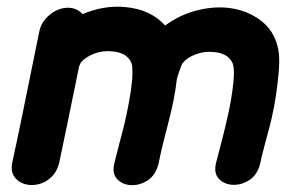

<svg xmlns="http://www.w3.org/2000/svg" viewBox="-20 -552 892 572"><path d="M452 -63Q461 -108 471.5 -147.5Q482 -187 491.5 -227.5Q501 -268 507 -317Q509 -324 512 -333Q513 -335 513 -336.5Q513 -338 514 -339L517 -347Q518 -349 518 -350.5Q518 -352 519 -353Q522 -361 524 -364Q538 -381 564 -390.5Q590 -400 617 -397Q643 -395 658.5 -382.5Q674 -370 676 -351Q678 -335 675.5 -309Q673 -283 668.5 -256.5Q664 -230 660 -213Q652 -176 641.5 -135.5Q631 -95 624 -68Q616 -37 631.5 -20Q647 -3 672.5 -1.5Q698 0 722 -15Q746 -30 755 -64Q755 -66 759.5 -85Q764 -104 771 -129.5Q778 -155 784 -178Q790 -201 792 -213Q797 -234 802 -267Q807 -300 810 -334Q813 -368 811 -391Q804 -453 760.5 -488Q717 -523 656 -529Q612 -533 563 -520Q514 -507 472 -476Q429 -524 353 -531Q290 -537 226 -510Q209 -529 181 -529Q152 -528 127.5 -507.5Q103 -487 97 -458Q38 -165 17 -70Q11 -43 22 -26.5Q33 -10 52.5 -4Q72 2 94 -3Q116 -8 133.5 -25Q151 -42 157 -70Q178 -169 215 -351L216 -355Q220 -363 221 -366Q236 -383 261.5 -392.5Q287 -402 314 -399Q341 -397 356.5 -384.5Q372 -372 374 -353Q375 -337 374 -316Q373 -312 373 -308Q371 -284 364 -246.5Q357 -209 351 -184L336 -126Q325 -84 321 -67Q313 -36 328.5 -19Q344 -2 369.5 -0.5Q395 1 419 -14Q443 -29 452 -63Z"/></svg>

Font: Balsamiq Sans
Style: Bold Italic
Weight: 700
Italic angle: -12°
Designer: Michael Angeles
Foundry: Balsamiq SRL
Version: Version 1.020; ttfautohint (v1.8.4.7-5d5b);gftools[0.9.26]